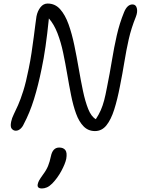

<svg xmlns="http://www.w3.org/2000/svg" viewBox="-20 -730 794 1084"><path d="M69 8Q56 8 46.5 -3Q37 -14 43 -43Q47 -63 57.5 -84Q68 -105 82 -136.5Q96 -168 111.5 -217Q127 -266 142 -342Q151 -385 158 -431.5Q165 -478 170.5 -520.5Q176 -563 180 -594.5Q184 -626 186 -638Q192 -668 208.5 -689Q225 -710 249 -710Q291 -710 319.5 -678Q348 -646 367 -593Q386 -540 399.5 -475Q413 -410 424.5 -343Q436 -276 448.5 -216.5Q461 -157 478 -114.5Q495 -72 521 -57Q538 -83 549 -108Q560 -133 568 -163.5Q576 -194 584 -237Q600 -316 612 -389.5Q624 -463 639.5 -531Q655 -599 680 -660Q698 -705 728 -705Q747 -705 752.5 -684Q758 -663 747 -635Q721 -571 707 -509Q693 -447 682.5 -382Q672 -317 657 -242Q643 -169 625 -112Q607 -55 581 -22.5Q555 10 516 10Q478 10 452 -16.5Q426 -43 409.5 -88.5Q393 -134 381.5 -191.5Q370 -249 359.5 -311Q349 -373 336.5 -432.5Q324 -492 304.5 -542.5Q285 -593 256 -626Q247 -537 237 -467.5Q227 -398 215 -342Q196 -248 172 -170.5Q148 -93 114 -29Q107 -13 95 -2.5Q83 8 69 8ZM217 334Q188 334 193 310Q195 300 200.5 289.5Q206 279 224 254Q242 230 251.5 206.5Q261 183 267 154Q277 103 314 103Q338 103 349 117.5Q360 132 354 167Q348 195 326.5 235Q305 275 275 306Q259 322 244.5 328Q230 334 217 334Z"/></svg>

Font: Shantell Sans Normal
Style: Italic
Weight: 300
Italic angle: -11.31°
Designer: Stephen Nixon, Anya Danilova, Shantell Martin
Foundry: Arrow Type
Version: Version 1.008;[a672d596b]